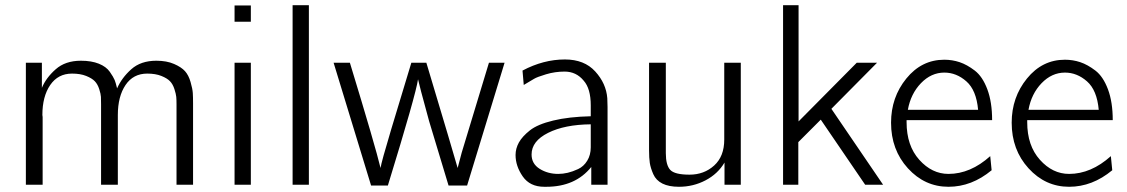

<svg xmlns="http://www.w3.org/2000/svg" viewBox="-20 -715 4360 743"><path d="M80.1 0V-472.2H142.1V-375Q158.2 -414.1 195.6 -447Q232.9 -480 293 -480Q334 -480 362.5 -468.5Q391.1 -457 405 -437Q418.9 -417 423.6 -405.5Q428.2 -394 432.1 -377Q433.1 -374 433.1 -373Q451.2 -414.1 488 -447Q524.9 -480 585 -480Q625 -480 653.6 -467.5Q682.1 -455.1 696 -439.5Q710 -423.8 717.5 -397.5Q725.1 -371.1 726.1 -355Q727.1 -338.9 727.1 -314.9V0H663.1V-311Q663.1 -329.1 662.1 -340.1Q661.1 -351.1 655 -370.1Q648.9 -389.2 637.9 -400.6Q627 -412.1 604.5 -421.1Q582 -430.2 549.8 -430.2Q495.6 -430.2 465.8 -386Q436 -341.8 436 -270V0H371.1V-311Q371.1 -329.1 370.6 -340.1Q370.1 -351.1 364 -370.1Q357.9 -389.2 346.9 -400.6Q335.9 -412.1 313.5 -421.1Q291 -430.2 258.8 -430.2Q204.6 -430.2 174.3 -386Q144 -341.8 144 -270Q144 -268.1 144.5 -266.1Q145 -264.2 145 -262.2V0Z M887.7 0V-472.2H950.7V0ZM887.7 -630.9V-693.8H950.7V-630.9Z M1112.3 0V-694.8H1175.3V0Z M1271 -472.2H1334Q1433.1 -147 1452.6 -64.9Q1455.6 -86.9 1493.7 -213.9L1571.8 -472.2H1629.9Q1735.8 -119.1 1751 -64.9L1766.6 -124L1872.1 -472.2H1932.6L1787.6 2.9H1715.8L1640.6 -246.1Q1600.6 -392.1 1597.7 -408.2Q1589.8 -351.1 1481 2.9H1416Z M1975.1 -115.2Q1975.1 -140.1 1988 -163.6Q2001 -187 2030.5 -210.4Q2060.1 -233.9 2120.6 -248.5Q2181.2 -263.2 2266.1 -265.1V-307.1Q2266.1 -372.1 2238.8 -402.8Q2210 -438 2165 -438Q2127.9 -438 2093 -427.5Q2058.1 -417 2046.6 -409.9Q2035.2 -402.8 2006.8 -386.2L2002 -441.9Q2083 -484.9 2166 -484.9Q2241.2 -484.9 2283.4 -438.5Q2325.7 -392.1 2330.1 -335L2331.1 -300.8V0H2268.1V-68.8Q2206.5 7.8 2094.2 7.8Q2093.8 7.8 2092.8 7.8H2085.9Q2030.8 7.8 2002.9 -32.2Q1975.1 -72.3 1975.1 -115.2ZM2037.1 -117.2Q2037.1 -81.1 2068.6 -61.5Q2100.1 -42 2140.1 -42Q2158.2 -42 2177 -46.4Q2195.8 -50.8 2217.3 -60.8Q2238.8 -70.8 2252.4 -93Q2266.1 -115.2 2266.1 -145V-233.9Q2165 -232.9 2101.1 -200.9Q2037.1 -168.9 2037.1 -117.2Z M2491.7 -132.8V-472.2H2556.6V-122.1Q2556.6 -76.2 2573.7 -57.6Q2590.8 -39.1 2648.4 -39.1Q2704.6 -39.1 2743.7 -74.5Q2782.7 -109.9 2782.7 -174.8V-472.2H2846.7V0H2783.7V-85.9Q2757.8 -42 2710.2 -17.1Q2662.6 7.8 2607.4 7.8Q2568.4 7.8 2543.5 -4.6Q2518.6 -17.1 2508.1 -41Q2497.6 -64.9 2494.6 -84.5Q2491.7 -104 2491.7 -132.8Z M3010.3 0V-694.8H3070.3V-245.1L3295.4 -472.2H3374L3197.3 -293.9L3397.5 0H3328.1L3156.2 -252L3069.3 -165V0Z M3428.2 -240.2Q3428.2 -338.4 3487.3 -411.1Q3546.4 -483.9 3634.3 -483.9Q3665 -483.9 3693.6 -474.4Q3722.2 -464.8 3752.2 -441.9Q3782.2 -418.9 3800.8 -369.4Q3819.3 -319.8 3819.3 -250H3488.3V-242.2Q3488.3 -151.4 3537.4 -96.7Q3586.4 -42 3650.4 -42Q3735.4 -42 3812 -110.8L3817.4 -56.2Q3740.2 7.8 3650.4 7.8Q3558.6 7.8 3493.4 -63.7Q3428.2 -135.3 3428.2 -240.2ZM3493.2 -290H3765.1Q3758.3 -366.2 3719.7 -400.1Q3681.2 -434.1 3634.3 -434.1Q3583.5 -434.1 3543.9 -393.1Q3504.4 -352.1 3493.2 -290Z M3895 -240.2Q3895 -338.4 3954.1 -411.1Q4013.2 -483.9 4101.1 -483.9Q4131.8 -483.9 4160.4 -474.4Q4189 -464.8 4219 -441.9Q4249 -418.9 4267.6 -369.4Q4286.1 -319.8 4286.1 -250H3955.1V-242.2Q3955.1 -151.4 4004.2 -96.7Q4053.2 -42 4117.2 -42Q4202.1 -42 4278.8 -110.8L4284.2 -56.2Q4207 7.8 4117.2 7.8Q4025.4 7.8 3960.2 -63.7Q3895 -135.3 3895 -240.2ZM3960 -290H4231.9Q4225.1 -366.2 4186.5 -400.1Q4147.9 -434.1 4101.1 -434.1Q4050.3 -434.1 4010.7 -393.1Q3971.2 -352.1 3960 -290Z"/></svg>

Font: CMU Bright
Style: Roman
Weight: 500
Version: Version 0.7.0